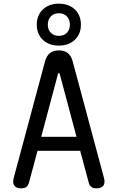

<svg xmlns="http://www.w3.org/2000/svg" viewBox="-20 -1014 640 1044"><path d="M204 -270H396L305 -611Q303 -617 300 -617Q297 -617 295 -611ZM463 -19 416 -194H184L137 -19Q133 -5 123.5 2.5Q114 10 95 10Q69 10 58 -4.5Q47 -19 55 -48L225 -681Q233 -710 251 -725Q269 -740 300 -740Q331 -740 349 -725Q367 -710 375 -681L545 -48Q553 -19 542 -4.5Q531 10 505 10Q486 10 476.5 2.5Q467 -5 463 -19ZM300 -766Q246 -766 213 -797.5Q180 -829 180 -880Q180 -931 213 -962.5Q246 -994 300 -994Q354 -994 387 -962.5Q420 -931 420 -880Q420 -829 387 -797.5Q354 -766 300 -766ZM300 -819Q327 -819 343.5 -835.5Q360 -852 360 -880Q360 -908 343.5 -925Q327 -942 300 -942Q273 -942 256.5 -925Q240 -908 240 -880Q240 -852 256.5 -835.5Q273 -819 300 -819Z"/></svg>

Font: Maple Mono NF
Style: Regular
Weight: 400
Monospace: yes
Designer: subframe7536
Version: Version 7.000